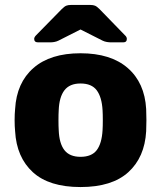

<svg xmlns="http://www.w3.org/2000/svg" viewBox="-20 -745 651 775"><path d="M305 10Q178 10 112.5 -50Q47 -110 41 -215Q39 -235 39 -260Q39 -285 41 -305Q47 -411 115 -470.5Q183 -530 305 -530Q427 -530 495.5 -470.5Q564 -411 570 -305Q571 -285 571 -260Q571 -235 570 -215Q564 -110 498 -50Q432 10 305 10ZM305 -112Q350 -112 370.5 -139Q391 -166 394 -220Q395 -235 395 -260Q395 -285 394 -300Q391 -353 370.5 -380.5Q350 -408 305 -408Q261 -408 240 -380.5Q219 -353 217 -300Q216 -285 216 -260Q216 -235 217 -220Q219 -166 240 -139Q261 -112 305 -112ZM134 -574Q118 -574 118 -588Q118 -595 126 -603L229 -708Q240 -719 247.5 -722Q255 -725 266 -725H345Q356 -725 363.5 -722Q371 -719 382 -708L484 -603Q492 -596 492 -588Q492 -574 477 -574H429Q421 -574 411.5 -575.5Q402 -577 394 -581L305 -626L216 -581Q208 -577 199 -575.5Q190 -574 182 -574Z"/></svg>

Font: Fz Rubik
Style: Bold
Weight: 700
Designer: Hubert and Fischer
Foundry: Hubert and Fischer
Version: Vit hóa bi FontZin.com